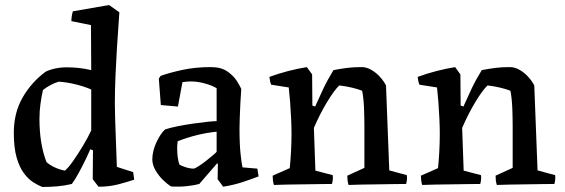

<svg xmlns="http://www.w3.org/2000/svg" viewBox="-20 -732 2248 764"><path d="M148 12Q133 6 113.5 -6Q94 -18 76 -41.5Q58 -65 46.5 -104Q35 -143 35 -204Q35 -283 70 -344Q105 -405 162 -447Q201 -465 251 -464Q270 -464 294 -461.5Q318 -459 343 -453L342 -632L264 -648Q264 -667 270 -687L414 -712L455 -683Q454 -663 451 -624.5Q448 -586 445 -535.5Q442 -485 439.5 -429.5Q437 -374 437 -321Q437 -297 438 -263.5Q439 -230 440.5 -193Q442 -156 443 -123Q444 -90 445 -68L510 -47L514 -17Q490 -9 453 1Q416 11 372 11L349 -19L350 -134L339 -138Q334 -125 321 -98Q308 -71 293 -43.5Q278 -16 266 0Q237 7 207.5 9.5Q178 12 148 12ZM238 -53Q251 -63 271 -91.5Q291 -120 311 -153.5Q331 -187 343 -213V-376Q312 -389 278.5 -397Q245 -405 214 -407Q199 -403 182 -394Q165 -385 151 -374Q145 -348 141 -318.5Q137 -289 137 -259Q137 -159 165 -87Q194 -62 238 -53Z M773 0Q756 5 725.5 8.5Q695 12 661 10Q646 1 629 -15.5Q612 -32 599.5 -53Q587 -74 586 -96Q586 -131 602.5 -166Q619 -201 637 -217Q658 -224 688.5 -230Q719 -236 750.5 -240.5Q782 -245 807 -247.5Q832 -250 842 -250V-381Q824 -392 795 -400Q766 -408 738 -408Q729 -408 721 -407Q713 -406 706 -405L688 -308L620 -314L612 -419L619 -430Q652 -442 704 -453.5Q756 -465 819 -465Q860 -465 885 -447.5Q910 -430 923 -409Q936 -388 940 -378Q938 -352 936.5 -321Q935 -290 934 -263Q933 -236 933 -222Q933 -157 937.5 -117Q942 -77 945 -66L1004 -61L1009 -30Q980 -19 945.5 -7.5Q911 4 868 11L846 -19L847 -81H843Q826 -62 808 -40.5Q790 -19 773 0ZM694 -77Q700 -73 717.5 -67Q735 -61 752 -61Q758 -63 771.5 -71.5Q785 -80 800 -92Q815 -104 827 -114Q839 -124 842 -128V-208Q764 -200 687 -170Q686 -163 685.5 -156Q685 -149 685 -143Q685 -121 687.5 -104.5Q690 -88 694 -77Z M1070 4Q1067 -5 1066 -14.5Q1065 -24 1065 -33L1133 -63Q1136 -92 1138 -129Q1140 -166 1140 -199Q1140 -225 1138.5 -258.5Q1137 -292 1134.5 -325Q1132 -358 1129 -384L1059 -395Q1056 -402 1054.5 -410Q1053 -418 1052 -426Q1087 -439 1125.5 -449Q1164 -459 1201 -465L1222 -436L1223 -312L1234 -308Q1249 -342 1266 -378Q1283 -414 1307 -453Q1338 -459 1363 -462Q1388 -465 1419 -465Q1439 -465 1458.5 -453.5Q1478 -442 1493 -425Q1508 -408 1516 -392Q1519 -307 1522.5 -222.5Q1526 -138 1529 -54L1599 -35Q1601 -17 1596 0Q1580 0 1550 0.5Q1520 1 1484 1.5Q1448 2 1416.5 2.5Q1385 3 1367 4Q1364 -5 1363 -14.5Q1362 -24 1362 -33L1430 -64V-229Q1430 -262 1428.5 -301.5Q1427 -341 1421 -371Q1403 -378 1379.5 -383.5Q1356 -389 1330 -392Q1310 -373 1281.5 -326Q1253 -279 1229 -223L1235 -53L1304 -35Q1306 -17 1301 0Q1286 0 1255 0.5Q1224 1 1187.5 1.5Q1151 2 1119 2.5Q1087 3 1070 4Z M1660 4Q1657 -5 1656 -14.5Q1655 -24 1655 -33L1723 -63Q1726 -92 1728 -129Q1730 -166 1730 -199Q1730 -225 1728.5 -258.5Q1727 -292 1724.5 -325Q1722 -358 1719 -384L1649 -395Q1646 -402 1644.5 -410Q1643 -418 1642 -426Q1677 -439 1715.5 -449Q1754 -459 1791 -465L1812 -436L1813 -312L1824 -308Q1839 -342 1856 -378Q1873 -414 1897 -453Q1928 -459 1953 -462Q1978 -465 2009 -465Q2029 -465 2048.5 -453.5Q2068 -442 2083 -425Q2098 -408 2106 -392Q2109 -307 2112.5 -222.5Q2116 -138 2119 -54L2189 -35Q2191 -17 2186 0Q2170 0 2140 0.5Q2110 1 2074 1.5Q2038 2 2006.5 2.5Q1975 3 1957 4Q1954 -5 1953 -14.5Q1952 -24 1952 -33L2020 -64V-229Q2020 -262 2018.5 -301.5Q2017 -341 2011 -371Q1993 -378 1969.5 -383.5Q1946 -389 1920 -392Q1900 -373 1871.5 -326Q1843 -279 1819 -223L1825 -53L1894 -35Q1896 -17 1891 0Q1876 0 1845 0.5Q1814 1 1777.5 1.5Q1741 2 1709 2.5Q1677 3 1660 4Z"/></svg>

Font: Labrada Medium
Style: Regular
Weight: 500
Designer: Mercedes Jáuregui
Foundry: Omnibus-Type Team
Version: Version 1.000; ttfautohint (v1.8.4.7-5d5b)